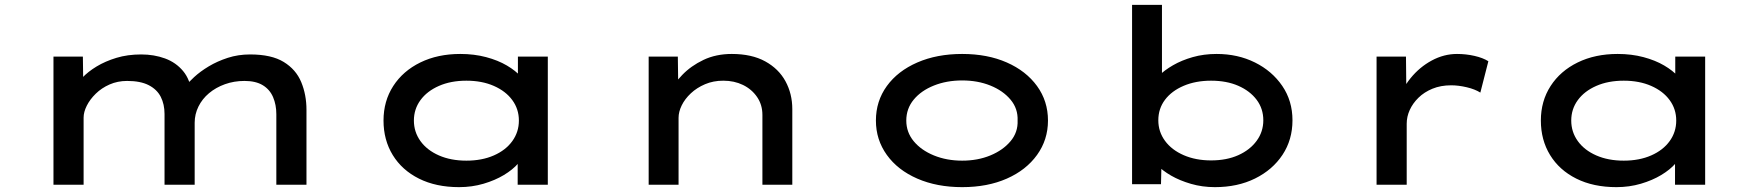

<svg xmlns="http://www.w3.org/2000/svg" viewBox="-20 -760 7235 790"><path d="M200 0V-527H321L323 -381L283 -393Q295 -415 318.5 -440Q342 -465 377.5 -486.5Q413 -508 459 -522Q505 -536 561 -536Q614 -536 659 -519.5Q704 -503 733.5 -467.5Q763 -432 769 -376L730 -384L738 -400Q753 -419 778.5 -442.5Q804 -466 839 -487Q874 -508 917 -522Q960 -536 1009 -536Q1097 -536 1147.5 -505Q1198 -474 1219.5 -422Q1241 -370 1241 -308V0H1117V-290Q1117 -329 1103.5 -360.5Q1090 -392 1061 -409.5Q1032 -427 986 -427Q943 -427 905.5 -413.5Q868 -400 840 -376.5Q812 -353 796.5 -321.5Q781 -290 781 -255V0H657V-291Q657 -331 641.5 -361.5Q626 -392 592 -409.5Q558 -427 503 -427Q464 -427 431 -412.5Q398 -398 374 -374.5Q350 -351 337 -325Q324 -299 324 -276V0Z M1869 10Q1774 10 1704 -25Q1634 -60 1596 -122Q1558 -184 1558 -264Q1558 -344 1598 -406Q1638 -468 1709.5 -503Q1781 -538 1874 -538Q1931 -538 1980 -525Q2029 -512 2065.5 -490.5Q2102 -469 2123 -445Q2144 -421 2145 -398L2111 -395V-527H2234V0H2110V-146L2135 -136Q2134 -113 2112 -87.5Q2090 -62 2053.5 -40Q2017 -18 1969.5 -4Q1922 10 1869 10ZM1899 -99Q1963 -99 2012 -120.5Q2061 -142 2088 -179.5Q2115 -217 2115 -264Q2115 -311 2088 -348Q2061 -385 2012 -406.5Q1963 -428 1899 -428Q1835 -428 1786 -406.5Q1737 -385 1710 -348Q1683 -311 1683 -264Q1683 -217 1710 -179.5Q1737 -142 1786 -120.5Q1835 -99 1899 -99Z M2649 0V-527H2769L2771 -379L2730 -374Q2751 -414 2787 -451.5Q2823 -489 2874.5 -513.5Q2926 -538 2991 -538Q3073 -538 3128.5 -507.5Q3184 -477 3212 -425.5Q3240 -374 3240 -311V0H3117V-287Q3117 -329 3095 -361Q3073 -393 3037 -410.5Q3001 -428 2956 -428Q2915 -428 2881 -413.5Q2847 -399 2822.5 -376Q2798 -353 2785 -326.5Q2772 -300 2772 -275V0H2711Q2680 0 2664.5 0Q2649 0 2649 0Z M3939 10Q3835 10 3754.5 -25Q3674 -60 3629 -122.5Q3584 -185 3584 -264Q3584 -344 3629 -406Q3674 -468 3754.5 -503Q3835 -538 3939 -538Q4043 -538 4122.5 -503Q4202 -468 4247 -406Q4292 -344 4292 -264Q4292 -185 4247 -122.5Q4202 -60 4122.5 -25Q4043 10 3939 10ZM3939 -99Q4003 -99 4055 -120.5Q4107 -142 4138 -179Q4169 -216 4167 -264Q4169 -313 4138 -350Q4107 -387 4055 -408Q4003 -429 3939 -429Q3875 -429 3822.5 -408Q3770 -387 3739.5 -350Q3709 -313 3709 -264Q3709 -216 3739.5 -179Q3770 -142 3822.5 -120.5Q3875 -99 3939 -99Z M4979 10Q4927 10 4880.5 -3.5Q4834 -17 4798.5 -37.5Q4763 -58 4740 -82Q4717 -106 4711 -125L4760 -128L4757 -2H4638V-740H4761V-405H4720Q4726 -426 4748.5 -448.5Q4771 -471 4806.5 -491.5Q4842 -512 4887.5 -525Q4933 -538 4986 -538Q5073 -538 5143.5 -503Q5214 -468 5256 -406.5Q5298 -345 5298 -265Q5298 -185 5257 -123Q5216 -61 5144 -25.5Q5072 10 4979 10ZM4963 -100Q5027 -100 5075 -121.5Q5123 -143 5150.5 -180.5Q5178 -218 5178 -265Q5178 -313 5150.5 -349.5Q5123 -386 5075 -407Q5027 -428 4963 -428Q4900 -428 4850.5 -407Q4801 -386 4773.5 -349.5Q4746 -313 4746 -265Q4746 -218 4773.5 -180.5Q4801 -143 4850.5 -121.5Q4900 -100 4963 -100Z M5644 0V-527H5765L5767 -333L5730 -337Q5747 -393 5784 -438.5Q5821 -484 5871 -511Q5921 -538 5975 -538Q6012 -538 6047 -530Q6082 -522 6104 -508L6071 -379Q6049 -393 6015 -401Q5981 -409 5951 -409Q5908 -409 5874 -395Q5840 -381 5816.5 -358Q5793 -335 5780.5 -307.5Q5768 -280 5768 -251V0Z M6631 10Q6536 10 6466 -25Q6396 -60 6358 -122Q6320 -184 6320 -264Q6320 -344 6360 -406Q6400 -468 6471.5 -503Q6543 -538 6636 -538Q6693 -538 6742 -525Q6791 -512 6827.5 -490.5Q6864 -469 6885 -445Q6906 -421 6907 -398L6873 -395V-527H6996V0H6872V-146L6897 -136Q6896 -113 6874 -87.5Q6852 -62 6815.5 -40Q6779 -18 6731.5 -4Q6684 10 6631 10ZM6661 -99Q6725 -99 6774 -120.5Q6823 -142 6850 -179.5Q6877 -217 6877 -264Q6877 -311 6850 -348Q6823 -385 6774 -406.5Q6725 -428 6661 -428Q6597 -428 6548 -406.5Q6499 -385 6472 -348Q6445 -311 6445 -264Q6445 -217 6472 -179.5Q6499 -142 6548 -120.5Q6597 -99 6661 -99Z"/></svg>

Font: Lexend Zetta Medium
Style: Regular
Weight: 500
Designer: Bonnie Shaver-Troup, Thomas Jockin
Foundry: Lexend
Version: Version 1.007